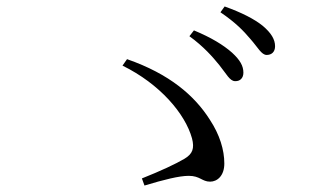

<svg xmlns="http://www.w3.org/2000/svg" viewBox="-20 -731 1040 594"><path d="M659 -529C680 -503 691 -480 707 -480C722 -479 733 -489 733 -506C733 -527 723 -545 698 -568C671 -592 633 -615 580 -637L566 -619C610 -587 638 -555 659 -529ZM755 -610C778 -584 789 -561 805 -561C820 -561 831 -570 831 -588C831 -609 819 -629 793 -651C767 -672 728 -692 675 -711L662 -693C709 -661 733 -636 755 -610ZM419 -179 427 -157C487 -175 534 -187 564 -187C599 -187 605 -169 630 -169C652 -169 674 -187 674 -225C674 -267 660 -314 629 -361C582 -435 505 -502 373 -548L359 -528C475 -471 553 -379 574 -303C582 -272 576 -255 551 -240C524 -224 477 -202 419 -179Z"/></svg>

Font: Source Han Serif KR
Style: Regular
Weight: 400
Designer: Ryoko NISHIZUKA 西塚涼子 (kana & ideographs); Frank Grießhammer (Latin, Greek & Cyrillic); Wenlong ZHANG 张文龙 (bopomofo); San
Foundry: Adobe
Version: Version 2.001;hotconv 1.1.0;makeotfexe 2.6.0